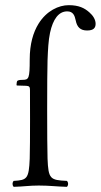

<svg xmlns="http://www.w3.org/2000/svg" viewBox="-20 -718 390 743"><path d="M164 -104C162 -154 162 -435 164 -485C165.6 -525.6 167.3 -561.6 173.6 -591C185 -644.1 207.2 -674 240 -674C263 -674 269 -658 273 -639C278 -613 291 -600 317 -600C342 -600 350 -610 350 -626C350 -642 340 -658 326 -670C307 -687 285 -698 246 -698C207.3 -698 160.2 -676.4 129 -626C108.6 -593 95 -547.7 95 -488C95 -414 91.7 -409 67 -409C50 -409 45.7 -406 45 -400L44 -391C44 -387 44.7 -387.1 48 -387L81 -386C93.7 -385.6 96 -381 96 -370C96 -370 97 -154 95 -104C91.8 -25.1 84 -21 33 -18C27 -12 27 -1 33 5C73 4 92.1 0 130 0C172.6 0 198 4 239 5C245 -1 245 -12 239 -18C174 -21 167.2 -25.1 164 -104Z"/></svg>

Font: Libertinus Serif Display
Style: Regular
Weight: 400
Designer: Philipp H. Poll
Foundry: Khaled Hosny
Version: Version 6.1